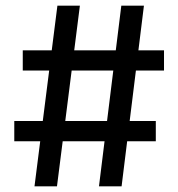

<svg xmlns="http://www.w3.org/2000/svg" viewBox="-20 -659 630 679"><path d="M102 0 183 -639H262.5L181.5 0ZM30.5 -159.5V-231H531V-159.5ZM330 0 409 -639H489L410 0ZM60.5 -409.5V-481H560V-409.5Z"/></svg>

Font: Anek Bangla Medium
Style: Regular
Weight: 500
Designer: Sulekha Rajkumar (Bangla), Yesha Goshar (Latin)
Foundry: Ek Type
Version: Version 1.003